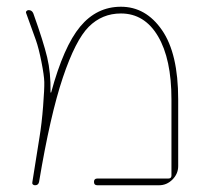

<svg xmlns="http://www.w3.org/2000/svg" viewBox="-20 -550 624 570"><path d="M76 -9Q90 -99 97 -141Q104 -183 108 -235Q112 -287 111.5 -306.5Q111 -326 103 -366.5Q95 -407 86.5 -431Q78 -455 58 -510Q56 -514 58.5 -517Q61 -520 65 -520Q75 -520 79 -510Q109 -426 120 -380Q131 -334 130 -277Q130 -275 131 -275Q132 -275 132 -276Q169 -412 218 -471Q267 -530 339 -530Q413 -530 461 -460.5Q509 -391 509 -255V-57Q509 -34 492 -17Q475 0 452 0H269Q259 0 259 -10Q259 -20 269 -20H480Q489 -20 489 -29V-255Q489 -375 449 -442.5Q409 -510 339 -510Q283 -510 243.5 -470.5Q204 -431 166.5 -319.5Q129 -208 96 -10Q94 0 84 0Q80 0 77.5 -2.5Q75 -5 76 -9Z"/></svg>

Font: Rounded Mplus 1c Thin
Style: Regular
Weight: 250
Version: Version 1.059.20150529